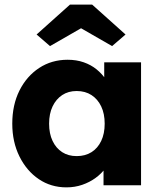

<svg xmlns="http://www.w3.org/2000/svg" viewBox="-20 -800 699 829"><path d="M33 -266Q33 -347 64 -409Q95 -471 149 -506.5Q203 -542 272 -542Q310 -542 341.5 -531Q373 -520 397 -500.5Q421 -481 438 -455.5Q455 -430 463 -401L430 -405V-531H589V0H427V-128L463 -129Q455 -101 437 -76Q419 -51 393 -32Q367 -13 335 -2Q303 9 267 9Q200 9 147.5 -26.5Q95 -62 64 -124.5Q33 -187 33 -266ZM432 -266Q432 -309 417 -340.5Q402 -372 375 -389.5Q348 -407 311 -407Q275 -407 248.5 -389.5Q222 -372 207 -340.5Q192 -309 192 -266Q192 -223 207 -191.5Q222 -160 248.5 -143Q275 -126 311 -126Q348 -126 375 -143Q402 -160 417 -191.5Q432 -223 432 -266ZM282 -780H378L522 -651L464 -601L330 -678L196 -601L138 -651Z"/></svg>

Font: Mach
Style: Bold
Weight: 700
Version: Version 1.002